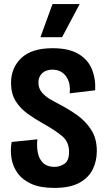

<svg xmlns="http://www.w3.org/2000/svg" viewBox="-20 -907 524 940"><path d="M246 13Q177 13 133 -7Q89 -27 65.5 -60.5Q42 -94 36 -133.5Q30 -173 37 -212L163 -225Q159 -189 165.5 -158Q172 -127 192 -108.5Q212 -90 247 -90Q273 -90 295.5 -105Q318 -120 318 -164Q318 -212 285 -240Q252 -268 193 -301Q152 -324 115.5 -350Q79 -376 56.5 -412.5Q34 -449 34 -501Q34 -575 84.5 -623Q135 -671 238 -671Q316 -671 363 -643.5Q410 -616 429.5 -569Q449 -522 446 -465L321 -450Q327 -500 303.5 -533Q280 -566 236 -566Q205 -566 186.5 -548.5Q168 -531 168 -503Q168 -476 183.5 -456.5Q199 -437 223.5 -422.5Q248 -408 273 -395Q316 -373 357.5 -343.5Q399 -314 426.5 -271.5Q454 -229 454 -167Q454 -119 434 -78Q414 -37 368.5 -12Q323 13 246 13ZM284 -725H178L237 -887H370Z"/></svg>

Font: Bricolage Grotesque 10pt Condensed Bricolage Grotesque 10pt Condensed Regular
Style: Bold
Weight: 700
Width: 3
Designer: Mathieu Triay
Foundry: Atelier Triay
Version: Version 1.000; ttfautohint (v1.8.4.7-5d5b);gftools[0.9.32]